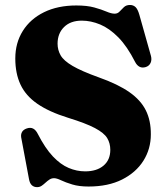

<svg xmlns="http://www.w3.org/2000/svg" viewBox="-20 -735 668 772"><path d="M336 15Q298 15 270.8 6.8Q243.5 -1.5 225.8 -10Q208 -18.5 197.5 -18.5Q187 -18.5 178.8 -13Q170.5 -7.5 163 -0.5Q155.5 6.5 147.5 12Q139.5 17.5 129 17.5Q116.5 17.5 108 9.8Q99.5 2 96.5 -15.5L65 -183.5Q63.5 -196 69 -205Q74.5 -214 87.5 -218.5Q102 -223.5 112.8 -218.2Q123.5 -213 131.5 -197.5Q161.5 -139 192.5 -106.2Q223.5 -73.5 256 -59.8Q288.5 -46 322.5 -46Q369 -46 396.2 -69Q423.5 -92 423.5 -132.5Q423.5 -159 411 -179.8Q398.5 -200.5 361.8 -220Q325 -239.5 253.5 -261.5Q176.5 -285.5 130 -317.8Q83.5 -350 62.5 -394.8Q41.5 -439.5 41.5 -500Q41.5 -562.5 71.8 -610.8Q102 -659 157.2 -686Q212.5 -713 287 -713Q330 -713 359 -705Q388 -697 407.8 -688.5Q427.5 -680 441 -680Q453 -680 461 -688.8Q469 -697.5 478.2 -706.2Q487.5 -715 502.5 -715Q516 -715 525 -706.5Q534 -698 540.5 -675L587 -510Q591 -494.5 585.5 -482.2Q580 -470 566.5 -465.5Q552 -461 541.2 -466.5Q530.5 -472 523.5 -485.5Q491.5 -548.5 455.8 -584.8Q420 -621 382.8 -636.5Q345.5 -652 309 -652Q263.5 -652 237.5 -626.2Q211.5 -600.5 211.5 -559.5Q211.5 -534 223.8 -512.5Q236 -491 271.8 -470Q307.5 -449 377 -424Q454.5 -396.5 500.2 -364.5Q546 -332.5 566.5 -291Q587 -249.5 586.5 -194.5Q586.5 -136.5 556.8 -89Q527 -41.5 471 -13.2Q415 15 336 15Z"/></svg>

Font: Fraunces
Style: Bold
Weight: 700
Version: Version 1.000;[b76b70a41]